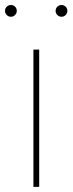

<svg xmlns="http://www.w3.org/2000/svg" viewBox="-44 -729 283 749"><path d="M86.4 0V-535.6H108.9V0ZM195.8 -663.6Q186.5 -663.6 179.7 -670.4Q172.9 -677.2 172.9 -686.5Q172.9 -696.3 179.7 -702.9Q186.5 -709.5 195.8 -709.5Q205.6 -709.5 212.2 -702.9Q218.8 -696.3 218.8 -686.5Q218.8 -677.2 211.9 -670.4Q205.1 -663.6 195.8 -663.6ZM-1.5 -663.6Q-10.7 -663.6 -17.6 -670.4Q-24.4 -677.2 -24.4 -686.5Q-24.4 -696.3 -17.6 -702.9Q-10.7 -709.5 -1.5 -709.5Q8.3 -709.5 14.9 -702.9Q21.5 -696.3 21.5 -686.5Q21.5 -677.2 14.6 -670.4Q7.8 -663.6 -1.5 -663.6Z"/></svg>

Font: Inter 20pt Thin
Style: Regular
Weight: 250
Version: Version 4.001;git-66647c0bb